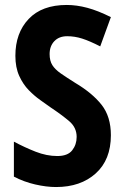

<svg xmlns="http://www.w3.org/2000/svg" viewBox="-20 -744 501 774"><path d="M427 -199Q427 -100 366 -45Q305 10 206 10Q167 10 121.5 -0.5Q76 -11 36 -32V-173Q79 -150 123.5 -132.5Q168 -115 211 -115Q253 -115 271 -138Q289 -161 289 -192Q289 -230 259 -255.5Q229 -281 184 -311Q166 -324 142.5 -340.5Q119 -357 96 -380.5Q73 -404 57.5 -438Q42 -472 42 -519Q42 -611 95.5 -667.5Q149 -724 249 -724Q289 -724 332 -712.5Q375 -701 427 -675L384 -557Q341 -579 311 -588.5Q281 -598 251 -598Q218 -598 199 -578Q180 -558 180 -526Q180 -499 191 -481.5Q202 -464 225 -448Q248 -432 283 -410Q352 -369 389.5 -321.5Q427 -274 427 -199Z"/></svg>

Font: Noto Sans Gujarati Condensed
Style: Bold
Weight: 700
Width: 3
Designer: Jelle Bosma - Monotype Design Team, Universal Thirst
Foundry: Monotype Imaging Inc.
Version: Version 2.106; ttfautohint (v1.8.4.7-5d5b)